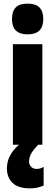

<svg xmlns="http://www.w3.org/2000/svg" viewBox="-20 -796 305 1056"><path d="M213 -553V0H51V-553ZM132 -776Q177 -776 197.5 -754.5Q218 -733 218 -691Q218 -649 196.5 -628Q175 -607 132 -607Q89 -607 67.5 -628Q46 -649 46 -691Q46 -734 66.5 -755Q87 -776 132 -776ZM140 93Q140 109 151 121Q162 133 181 133Q195 133 204 129.5Q213 126 220 122V225Q208 230 189 235Q170 240 145 240Q81 240 49.5 210.5Q18 181 18 129Q18 106 26 81.5Q34 57 53.5 32Q73 7 107 -17L190 0Q159 33 149.5 52.5Q140 72 140 93Z"/></svg>

Font: Noto Sans Khmer ExtraCondensed Black
Style: Regular
Weight: 900
Width: 2
Designer: Danh Hong and the Monotype Design Team
Foundry: Monotype Imaging Inc.
Version: Version 2.004